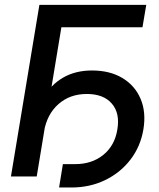

<svg xmlns="http://www.w3.org/2000/svg" viewBox="-20 -748 673 814"><path d="M600.1 -727.5 584 -632.3H240.2L135.7 0H26.4L147 -727.5ZM230.5 46.9 246.6 -52.2H298.8Q370.1 -52.2 418.5 -91.8Q466.8 -131.3 477.5 -199.2Q489.3 -268.1 454.1 -308.8Q418.9 -349.6 348.1 -349.6Q276.4 -349.6 227.8 -306.6Q179.2 -263.7 166.5 -189.9H114.7Q128.4 -273.9 162.1 -331.5Q195.8 -389.2 248 -419.2Q300.3 -449.2 370.1 -449.2Q445.3 -449.2 498.5 -417.5Q551.8 -385.7 575.9 -329.3Q600.1 -272.9 587.9 -199.2Q575.7 -126.5 532.7 -70.8Q489.7 -15.1 425 15.9Q360.4 46.9 282.7 46.9Z"/></svg>

Font: Inter 28pt Medium
Style: Italic
Weight: 500
Italic angle: -9.3988°
Designer: Rasmus Andersson
Foundry: rsms
Version: Version 4.001;git-66647c0bb